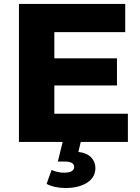

<svg xmlns="http://www.w3.org/2000/svg" viewBox="-20 -720 712 974"><path d="M76.1 -700H615.3V-557.1H255.7V-142.9H628.8V0H76.1ZM242.8 -424H573.4V-286.4H242.8ZM216.3 212.8 241.7 142.2Q272.6 156 305.7 156Q331.4 156 343.9 148.2Q356.3 140.3 356.3 126.2Q356.3 114.1 344.8 106.8Q333.2 99.6 309.1 99.6H273.4L300 -8.7H391.6L377.6 50.7Q421.1 55.8 442.5 78.5Q463.9 101.2 463.9 132.4Q463.9 179.3 422.1 206.6Q380.2 233.8 311.2 233.8Q285.3 233.8 259.8 228.2Q234.2 222.7 216.3 212.8Z"/></svg>

Font: iiserrat Thin
Style: Regular
Weight: 100
Designer: Akira Ohta
Foundry: Akira Ohta
Version: Version 1.200;Glyphs 3.3.1 (3343)